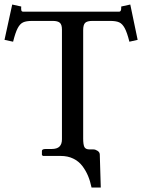

<svg xmlns="http://www.w3.org/2000/svg" viewBox="-40 -690 631 852"><path d="M329.1 -75.2Q329.1 -49.3 334.2 -38.1Q339.4 -26.9 357.9 -26.9H375Q383.3 -26.9 392.8 -20.8Q402.3 -14.6 402.8 -4.9L407.2 142.1H366.2Q360.4 113.8 350.6 90.3Q340.8 66.9 325 46.1Q309.1 25.4 284.9 13.7Q260.7 2 230 2H150.9L146 -2V-20Q146 -28.8 162.1 -28.8H188Q213.4 -28.8 224.1 -39.8Q234.9 -50.8 234.9 -71.8V-559.1Q234.9 -580.6 225.6 -588.9Q216.3 -597.2 193.8 -597.2H103Q76.7 -597.2 62.7 -590.8Q48.8 -584.5 38.6 -565.2Q28.3 -545.9 18.1 -504.9L-20 -513.2L14.2 -669.9L54.2 -661.1Q53.2 -649.4 54.7 -643.8Q56.2 -638.2 63 -638.2H488.8Q493.2 -638.2 495.1 -641.6Q497.1 -645 497.6 -649.2Q498 -653.3 498 -661.1L538.1 -669.9L570.8 -513.2L534.2 -504.9Q523.9 -545.9 513.4 -565.2Q502.9 -584.5 489 -590.8Q475.1 -597.2 448.2 -597.2H370.1Q346.7 -597.2 337.9 -588.6Q329.1 -580.1 329.1 -556.2Z"/></svg>

Font: Common Serif Medium
Style: Regular
Weight: 500
Designer: Philipp H. Poll, Khaled Hosny
Foundry: Stefan Peev, Context Ltd.
Version: Version 1.026